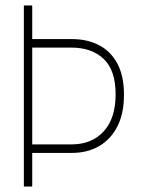

<svg xmlns="http://www.w3.org/2000/svg" viewBox="-20 -680 521 700"><path d="M67 -660H97.5V-537.5H242.5Q298.5 -537.5 341.2 -515.2Q384 -493 408 -448Q432 -403 432 -334.5Q432 -266.5 408 -219.2Q384 -172 341.2 -147.2Q298.5 -122.5 242.5 -122.5H97.5V0H67ZM97.5 -153.5H240Q314.5 -153.5 358 -201Q401.5 -248.5 401.5 -336Q401.5 -424 358 -465.2Q314.5 -506.5 240 -506.5H97.5Z"/></svg>

Font: League Spartan Thin Thin
Style: Regular
Weight: 250
Version: Version 2.002